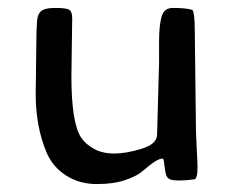

<svg xmlns="http://www.w3.org/2000/svg" viewBox="-20 -452 595 484"><path d="M376 -113 381 -295V-347Q381 -389 387.5 -410.5Q394 -432 415 -432Q450 -432 465 -427Q471 -419 471 -374L474 -121L478 -33Q478 -1 470 0Q449 3 431.5 3Q414 3 407.5 -0.5Q401 -4 399 -10.5Q397 -17 396 -24Q395 -31 394 -38Q393 -54 389 -52Q377 -53 341 -22Q327 -9 297 1.5Q267 12 224 12Q181 12 147.5 -9Q114 -30 98 -66Q70 -132 70 -214L72 -373L73 -391Q73 -413 82 -422.5Q91 -432 119 -432Q147 -432 154.5 -427.5Q162 -423 162 -405L160 -259Q160 -144 184 -106Q195 -89 216.5 -77Q238 -65 268 -65Q298 -65 337 -77Q376 -89 376 -113Z"/></svg>

Font: Cagliostro
Style: Regular
Weight: 400
Designer: Matthew Desmond
Foundry: Matthew Desmond
Version: Version